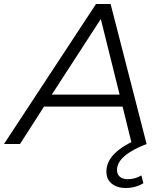

<svg xmlns="http://www.w3.org/2000/svg" viewBox="-70 -720 807 960"><path d="M-50 0 410 -700H483L663 0H589L543 -187H150L30 0ZM189 -247H528L434 -625ZM558 220Q516 220 489 198.5Q462 177 462 138Q462 38 632 -29L663 0Q515 57 515 130Q515 152 529.5 164Q544 176 568 176Q606 176 637 157L647 196Q608 220 558 220Z"/></svg>

Font: Montserrat
Style: Italic
Weight: 400
Italic angle: -11.3°
Designer: Julieta Ulanovsky
Foundry: Julieta Ulanovsky
Version: Version 9.000; ttfautohint (v1.8.4.7-5d5b)